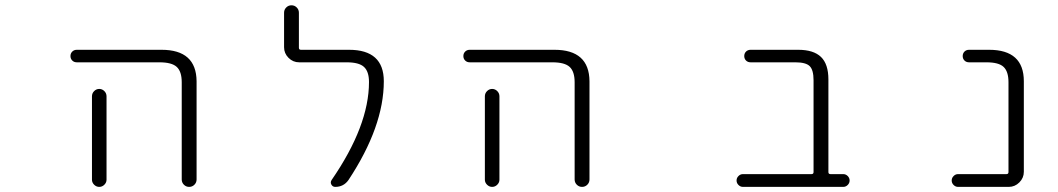

<svg xmlns="http://www.w3.org/2000/svg" viewBox="-20 -735 4040 733"><path d="M273.4 -497.1Q262.7 -497.1 255.9 -503.9Q249 -510.7 249 -521Q249 -531.2 255.9 -538.1Q262.7 -544.9 273.4 -544.9H596.7Q729.5 -544.9 730.5 -424.8V-49.8Q730.5 -38.1 722.2 -29.8Q713.9 -21.5 702.1 -21.5Q690.4 -21.5 682.1 -29.8Q673.8 -38.1 673.8 -49.8V-420.9Q673.8 -461.9 654.8 -479.5Q635.7 -497.1 588.9 -497.1ZM386.7 -367.2V-72.3V-48.8Q386.7 -38.1 378.4 -29.8Q370.1 -21.5 358.9 -21.5Q347.7 -21.5 339.4 -29.8Q331.1 -38.1 331.1 -48.8V-72.3V-367.2Q331.1 -378.9 339.4 -387.2Q347.7 -395.5 358.9 -395.5Q370.1 -395.5 378.4 -387.2Q386.7 -378.9 386.7 -367.2Z M1312.5 -544.9Q1445.3 -544.9 1445.3 -424.8Q1445.3 -252 1310.5 -47.9Q1292 -21.5 1259.8 -21.5Q1250 -21.5 1245.1 -30.3Q1240.2 -39.1 1246.1 -47.9Q1388.7 -254.9 1388.7 -421.9Q1388.7 -461.9 1369.6 -479.5Q1350.6 -497.1 1303.7 -497.1H1122.1Q1098.6 -497.1 1081.5 -514.2Q1064.5 -531.2 1064.5 -554.7V-686.5Q1064.5 -698.2 1072.8 -706.5Q1081.1 -714.8 1092.8 -714.8Q1104.5 -714.8 1112.8 -706.5Q1121.1 -698.2 1121.1 -686.5V-552.7Q1121.1 -544.9 1128.9 -544.9Z M1773.4 -497.1Q1762.7 -497.1 1755.9 -503.9Q1749 -510.7 1749 -521Q1749 -531.2 1755.9 -538.1Q1762.7 -544.9 1773.4 -544.9H2096.7Q2229.5 -544.9 2230.5 -424.8V-49.8Q2230.5 -38.1 2222.2 -29.8Q2213.9 -21.5 2202.1 -21.5Q2190.4 -21.5 2182.1 -29.8Q2173.8 -38.1 2173.8 -49.8V-420.9Q2173.8 -461.9 2154.8 -479.5Q2135.7 -497.1 2088.9 -497.1ZM1886.7 -367.2V-72.3V-48.8Q1886.7 -38.1 1878.4 -29.8Q1870.1 -21.5 1858.9 -21.5Q1847.7 -21.5 1839.4 -29.8Q1831.1 -38.1 1831.1 -48.8V-72.3V-367.2Q1831.1 -378.9 1839.4 -387.2Q1847.7 -395.5 1858.9 -395.5Q1870.1 -395.5 1878.4 -387.2Q1886.7 -378.9 1886.7 -367.2Z M3085.9 -428.7Q3085.9 -467.8 3071.3 -482.4Q3056.6 -497.1 3016.6 -497.1H2845.7Q2835 -497.1 2828.1 -503.9Q2821.3 -510.7 2821.3 -521Q2821.3 -531.2 2828.1 -538.1Q2835 -544.9 2845.7 -544.9H3027.3Q3085.9 -544.9 3114.3 -517.6Q3142.6 -490.2 3142.6 -431.6V-78.1Q3142.6 -70.3 3150.4 -70.3H3199.2Q3209 -70.3 3216.3 -63Q3223.6 -55.7 3223.6 -45.9Q3223.6 -36.1 3216.3 -28.8Q3209 -21.5 3199.2 -21.5H2816.4Q2806.6 -21.5 2799.3 -28.8Q2792 -36.1 2792 -45.9Q2792 -55.7 2799.3 -63Q2806.6 -70.3 2816.4 -70.3H3078.1Q3085.9 -70.3 3085.9 -78.1Z M3830.1 -420.9Q3830.1 -461.9 3811.5 -479.5Q3793 -497.1 3746.1 -497.1H3679.7Q3668.9 -497.1 3662.1 -503.9Q3655.3 -510.7 3655.3 -521Q3655.3 -531.2 3662.1 -538.1Q3668.9 -544.9 3679.7 -544.9H3755.9Q3888.7 -544.9 3888.7 -424.8V-79.1Q3888.7 -55.7 3871.6 -38.6Q3854.5 -21.5 3831.1 -21.5H3637.7Q3627.9 -21.5 3620.6 -28.8Q3613.3 -36.1 3613.3 -45.9Q3613.3 -55.7 3620.6 -63Q3627.9 -70.3 3637.7 -70.3H3822.3Q3830.1 -70.3 3830.1 -78.1Z"/></svg>

Font: Rounded-X Mgen+ 2m light
Style: Regular
Weight: 200
Designer: [Source Han Sans]
Ryoko NISHIZUKA  (kana & ideographs); Paul D. Hunt (Latin, Greek & Cyrillic); Wenlong ZHANG  (bopomofo
Version: Version 1.059.20150602